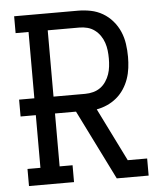

<svg xmlns="http://www.w3.org/2000/svg" viewBox="-53 -781 705 828"><g transform="rotate(-5 300.0 -367.5)"><path d="M39 0V-74H95V-302H29V-375H95V-662H39V-735H315Q343 -735 370.5 -729.5Q398 -724 422 -710Q446 -696 464.5 -674.5Q483 -653 494 -627.5Q505 -602 509 -574Q513 -546 513 -518Q513 -494 510 -470Q507 -446 499 -423Q491 -400 477.5 -379.5Q464 -359 445.5 -343.5Q427 -328 404.5 -318Q382 -308 359 -304L473 -74H557V0H419L269 -302H178V-73H234V0ZM315 -375Q333 -375 350 -379.5Q367 -384 381 -394Q395 -404 405 -419Q415 -434 420.5 -450Q426 -466 428 -483.5Q430 -501 430 -518Q430 -536 428 -553Q426 -570 420.5 -586.5Q415 -603 405 -617.5Q395 -632 381 -642.5Q367 -653 350 -657.5Q333 -662 315 -662H178V-375Z"/></g></svg>

Font: Iosevka Etoile
Style: Regular
Weight: 400
Designer: Belleve Invis
Foundry: Belleve Invis
Version: Version 33.2.4